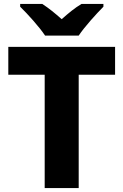

<svg xmlns="http://www.w3.org/2000/svg" viewBox="-20 -951 624 971"><path d="M208 -771H378C408 -816 468 -882 503 -917V-931H392C357 -910 327 -885 292 -854C257 -885 229 -908 194 -931H82V-917C120 -880 178 -816 208 -771ZM378 0V-573H562V-714H22V-573H206V0Z"/></svg>

Font: Noto Sans Thai Looped ExtraBold
Style: Regular
Weight: 800
Designer: Cadson Demak Team
Foundry: Cadson Demak Co., Ltd.
Version: Version 1.001